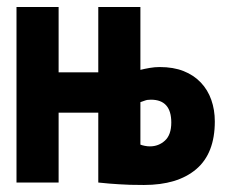

<svg xmlns="http://www.w3.org/2000/svg" viewBox="-20 -520 640 547"><path d="M380 -321Q392 -324 406.5 -326.5Q421 -329 435 -329Q474 -329 503 -317.5Q532 -306 552 -285Q572 -264 582 -235.5Q592 -207 592 -174Q592 -83 539 -38Q486 7 390 7Q367 7 350.5 6.5Q334 6 319.5 5Q305 4 291 3Q277 2 260 0V-199H147V0H27V-500H147V-314H260V-500H380ZM410 -236Q399 -236 393 -233.5Q387 -231 380 -229V-108Q385 -106 392.5 -104.5Q400 -103 407 -103Q432 -103 450 -119.5Q468 -136 468 -171Q468 -236 410 -236Z"/></svg>

Font: PT Mono
Style: Bold
Weight: 700
Monospace: yes
Designer: A.Korolkova, I.Chaeva
Foundry: ParaType Ltd
Version: Version 1.000 OFL